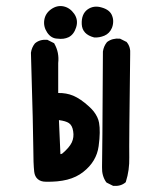

<svg xmlns="http://www.w3.org/2000/svg" viewBox="-20 -603 540 633"><path d="M352.1 9.3 332.5 -0.5 331.1 -1.5 330.1 -2.4Q315.4 -23.4 316.4 -52.2Q317.4 -79.1 319.3 -432.6V-433.1Q321.8 -450.7 332.5 -463.9L333 -464.4L333.5 -464.8Q350.6 -477.5 374.5 -475.6H375.5L376.5 -475.1L396 -465.3L397.5 -464.8L397.9 -463.9Q411.1 -448.2 409.2 -424.3Q405.3 -126.5 406.2 -84.5Q407.2 -42 395 -3.9L394.5 -2.4L393.6 -1.5Q377.9 11.7 354 9.8H353ZM130.9 -3.9Q114.3 -3.9 104.5 -12.5Q94.7 -21 92.8 -36.6Q89.8 -64 89.8 -114.7Q89.8 -165 82 -428.7V-429.2Q84.5 -446.8 95.2 -460L95.7 -460.4Q111.3 -473.6 135.3 -471.7H136.2L137.2 -471.2L156.7 -461.4L158.7 -460.4L159.2 -459Q175.8 -430.2 171.9 -395V-296.4Q198.7 -296.9 221.2 -287.6Q245.6 -277.3 272.9 -252.4Q277.8 -248 281.7 -243.9Q285.6 -239.7 289.1 -235.4Q292.5 -231 295.4 -226.3Q298.3 -221.7 300.5 -217Q302.7 -212.4 304.2 -207.8Q305.7 -203.1 306.6 -198.2Q309.1 -184.1 308.8 -165Q308.6 -146 305.2 -121.1Q298.3 -70.3 254.4 -36.1Q232.4 -18.6 201.7 -10.7Q170.9 -2.9 130.9 -3.9ZM184.6 -96.2Q208.5 -116.2 216.6 -133.3Q224.6 -150.4 221.2 -170.4Q218.3 -189.9 207 -197.3Q196.8 -204.1 174.3 -207L179.2 -94.7ZM169.4 -475.6Q148.9 -476.1 135.7 -495.6Q122.6 -515.1 126 -537.1Q129.4 -559.1 148.9 -572.8Q168.5 -586.4 189.5 -582Q210.4 -577.6 224.6 -557.6Q238.8 -537.1 231 -512.7Q223.6 -489.3 206.5 -480.5Q190.4 -472.7 169.4 -475.6ZM290.5 -479.5Q251 -489.7 249.5 -523.4Q248 -556.6 268.6 -571.8Q289.1 -586.4 315.9 -578.1Q343.3 -570.3 350.1 -549.8Q352.5 -543.5 353 -536.9Q353.5 -530.3 352.5 -523.9Q351.6 -517.6 349.1 -511.2Q341.3 -492.7 324.2 -485.4Q307.6 -478.5 291.5 -479.5H291Z"/></svg>

Font: NaikaiFont
Style: SemiBold
Weight: 600
Version: Version 1.89